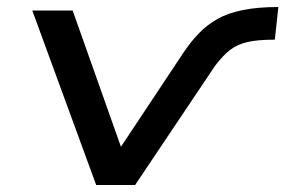

<svg xmlns="http://www.w3.org/2000/svg" viewBox="-20 -527 813 547"><path d="M254 0 72 -497H187L327 -102H320L504 -379Q525 -410 548 -433.5Q571 -457 600.5 -473.5Q630 -490 672.5 -498.5Q715 -507 773 -507L763 -414Q715 -414 686 -407.5Q657 -401 636.5 -385.5Q616 -370 593 -340L365 0Z"/></svg>

Font: Nunito Sans 7pt Expanded Medium
Style: Italic
Weight: 500
Width: 7
Italic angle: -9°
Designer: Vernon Adams
Foundry: Vernon Adams
Version: Version 3.101;gftools[0.9.27]